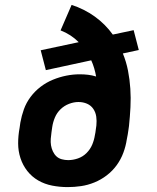

<svg xmlns="http://www.w3.org/2000/svg" viewBox="-20 -755 640 783"><path d="M256 8Q224 8 193 2Q162 -4 136 -19Q110 -34 91.5 -57.5Q73 -81 63.5 -110Q54 -139 54 -170.5Q54 -202 60 -234L63 -255Q68 -283 77.5 -309.5Q87 -336 104.5 -359.5Q122 -383 145.5 -401Q169 -419 196 -430Q223 -441 250.5 -446.5Q278 -452 305 -452Q323 -452 339.5 -450Q356 -448 372 -443Q369 -460 364 -477Q359 -494 352 -509L167 -469L146 -550L301 -583Q285 -599 266.5 -611Q248 -623 227 -631L272 -735Q297 -727 321 -715Q345 -703 366.5 -687.5Q388 -672 406.5 -653.5Q425 -635 440 -614L525 -632L546 -551L481 -537Q495 -503 502 -467Q509 -431 511.5 -393.5Q514 -356 512 -317.5Q510 -279 506 -241Q505 -232 503.5 -223.5Q502 -215 501 -207L497 -186Q493 -159 483 -132Q473 -105 456 -81.5Q439 -58 415.5 -40Q392 -22 365 -11Q338 0 310.5 4Q283 8 256 8ZM258 -102Q278 -102 298 -109Q318 -116 333 -131Q348 -146 356 -165Q364 -184 367 -204L369 -214Q370 -222 371 -229Q372 -236 373 -243Q375 -262 372.5 -279.5Q370 -297 360.5 -311Q351 -325 335 -332Q319 -339 300 -339Q281 -339 261.5 -331.5Q242 -324 227 -309.5Q212 -295 204 -276Q196 -257 193 -237L190 -216Q188 -203 187 -189Q186 -175 188 -162.5Q190 -150 195.5 -138Q201 -126 210 -117.5Q219 -109 232 -105.5Q245 -102 258 -102Z"/></svg>

Font: Iosevka Curly Slab XBdExObl
Style: Regular
Weight: 800
Width: 7
Italic angle: -9°
Monospace: yes
Designer: Belleve Invis
Foundry: Belleve Invis
Version: Version 11.1.0; ttfautohint (v1.8.3)